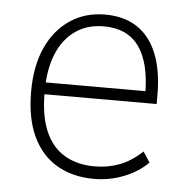

<svg xmlns="http://www.w3.org/2000/svg" viewBox="-43 -534 565 583"><g transform="rotate(5 240.0 -242.0)"><path d="M264 8Q199 8 151 -20Q103 -48 77 -103Q51 -158 51 -240Q51 -318 76.5 -374Q102 -430 148 -461Q194 -492 255 -492Q313 -492 353 -465.5Q393 -439 413.5 -387.5Q434 -336 434 -262V-235H77V-271H412L397 -259Q397 -357 361.5 -406.5Q326 -456 254 -456Q203 -456 166.5 -430Q130 -404 111 -357Q92 -310 92 -245V-240Q92 -169 112 -122.5Q132 -76 170.5 -53Q209 -30 263 -30Q303 -30 338.5 -43.5Q374 -57 407 -88L428 -56Q398 -26 354.5 -9Q311 8 264 8Z"/></g></svg>

Font: Nunito Sans 12pt ExtraLight SemiCondensed
Style: Regular
Weight: 200
Width: 4
Version: Version 3.101;gftools[0.9.27]